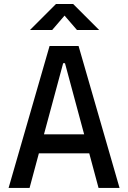

<svg xmlns="http://www.w3.org/2000/svg" viewBox="-20 -918 626 938"><path d="M22 0H124.5L169.9 -168.9H416L461.4 0H564L363.8 -693.4H222.2ZM194.8 -261.7 288.6 -609.4H297.4L391.1 -261.7ZM126.5 -771.5H234.9L295.4 -841.8L356 -771.5H464.4L337.4 -898.4H253.4Z"/></svg>

Font: Cascadia Mono NF
Style: Regular
Weight: 400
Monospace: yes
Designer: Aaron Bell
Foundry: Saja Typeworks
Version: Version 2404.023